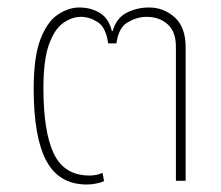

<svg xmlns="http://www.w3.org/2000/svg" viewBox="-20 -483 591 513"><path d="M212 10Q138 10 104 -53Q70 -116 70 -246Q70 -331 88 -378Q106 -425 134.5 -444Q163 -463 192 -463Q222 -463 246 -449Q270 -435 279 -400H281Q291 -435 318.5 -449Q346 -463 378 -463Q418 -463 447 -436.5Q476 -410 476 -357V0H450V-358Q450 -399 427.5 -418.5Q405 -438 372 -438Q347 -438 322 -424Q297 -410 291 -367H269Q263 -410 241 -424Q219 -438 196 -438Q173 -438 149.5 -422Q126 -406 111 -364.5Q96 -323 96 -248Q96 -130 124 -72Q152 -14 219 -14Q238 -14 254 -21L258 1Q249 5 236.5 7.5Q224 10 212 10Z"/></svg>

Font: Noto Sans Thai UI Thin
Style: Regular
Weight: 100
Designer: Monotype Design Team
Foundry: Monotype Imaging Inc.
Version: Version 2.000